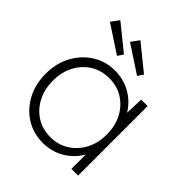

<svg xmlns="http://www.w3.org/2000/svg" viewBox="-204 -872 1015 1015"><g transform="rotate(45 303.5 -364.5)"><path d="M32 -260Q32 -339 65.5 -400Q99 -461 155 -496Q211 -531 280 -531Q320 -531 356 -519Q392 -507 421 -485.5Q450 -464 471 -435Q492 -406 501 -372L481 -385L486 -520H534V0H484V-130L501 -149Q492 -116 471 -87Q450 -58 421 -36Q392 -14 356 -2Q320 10 280 10Q209 10 153 -25Q97 -60 64.5 -121Q32 -182 32 -260ZM488 -261Q488 -325 462 -374.5Q436 -424 390.5 -452.5Q345 -481 287 -481Q228 -481 182.5 -452.5Q137 -424 111 -374.5Q85 -325 85 -261Q85 -198 110.5 -148Q136 -98 181.5 -69Q227 -40 287 -40Q344 -40 389.5 -68.5Q435 -97 461.5 -146.5Q488 -196 488 -261ZM382 -593 228 -694 261 -739 403 -624ZM111 -739 253 -624 232 -593 78 -694Z"/></g></svg>

Font: Mach ExtraLight
Style: Regular
Weight: 250
Version: Version 1.002